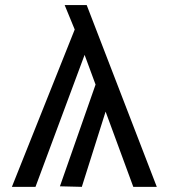

<svg xmlns="http://www.w3.org/2000/svg" viewBox="-20 -726 655 746"><path d="M316.9 -706.2 589.2 0H497.9L390.3 -292.3L297.9 0L212.8 -2.1L351.3 -397.4L308.7 -512.8L117.9 0H26.2L270.3 -611.3L231.3 -706.2Z"/></svg>

Font: Fira Code
Style: Regular
Weight: 400
Designer: Carrois Corporate, Edenspiekermann AG, Nikita Prokopov
Foundry: Carrois Corporate, Edenspiekermann AG, Nikita Prokopov
Version: Version 5.002